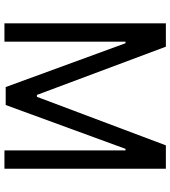

<svg xmlns="http://www.w3.org/2000/svg" viewBox="29 -796 767 865"><g transform="rotate(90 412.5 -363.5)"><path d="M85.2 -727.3H190.3L407.7 -146.3H416.2L634.9 -727.3H740.1V0H657.7V-545.5H650.6L453.1 -5.7H372.2L174.7 -545.5H167.6V0H85.2Z"/></g></svg>

Font: Inter UI
Style: Regular
Weight: 400
Designer: Rasmus Andersson
Foundry: rsms
Version: Version 2.2